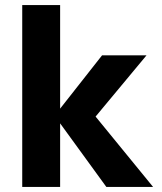

<svg xmlns="http://www.w3.org/2000/svg" viewBox="-20 -740 641 760"><path d="M401 0 196 -282 384 -521H560L308 -218L309 -339L586 0ZM68 0V-720H218V0Z"/></svg>

Font: DM Sans 10pt Black
Style: Regular
Weight: 900
Version: Version 4.004;gftools[0.9.30]